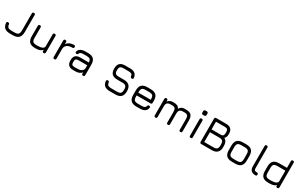

<svg xmlns="http://www.w3.org/2000/svg" viewBox="280 -2480 6638 4260"><g transform="rotate(30 3599.0 -350.0)"><path d="M227 0Q133 0 85.5 -38.5Q38 -77 30 -161Q27 -198 65 -198Q99 -198 102 -162Q108 -111 135.5 -91.5Q163 -72 227 -72H294Q367 -72 393.5 -98.5Q420 -125 420 -198V-629Q420 -665 456 -665Q492 -665 492 -629V-198Q492 -95 444.5 -47.5Q397 0 294 0Z M672 -458Q672 -494 708 -494Q744 -494 744 -458V-190Q744 -122 769 -97Q794 -72 862 -72H890Q964 -72 1008 -92.5Q1052 -113 1052 -153V-458Q1052 -494 1088 -494Q1124 -494 1124 -458V-36Q1124 0 1088 0Q1052 0 1052 -36V-64Q1000 0 890 0H862Q764 0 718 -46Q672 -92 672 -190Z M1396 -36Q1396 0 1360 0Q1324 0 1324 -36V-458Q1324 -494 1360 -494Q1396 -494 1396 -458V-405Q1456 -494 1581 -494Q1617 -494 1617 -458Q1617 -422 1581 -422Q1491 -422 1443.5 -385Q1396 -348 1396 -283Z M1842 0Q1760 0 1721 -39Q1682 -78 1682 -160Q1682 -242 1721 -281Q1760 -320 1842 -320H2060Q2057 -378 2031 -400Q2005 -422 1942 -422H1884Q1828 -422 1802 -412.5Q1776 -403 1767 -380Q1760 -362 1752 -355Q1744 -348 1728 -348Q1710 -348 1699.5 -358Q1689 -368 1693 -385Q1716 -494 1884 -494H1942Q2040 -494 2086 -448Q2132 -402 2132 -304V-36Q2132 0 2096 0Q2060 0 2060 -36V-68Q2007 0 1898 0ZM1898 -72Q2035 -72 2056 -153Q2058 -161 2060 -165V-248H1842Q1790 -248 1772 -230Q1754 -212 1754 -160Q1754 -108 1772 -90Q1790 -72 1842 -72Z M2779 0Q2692 0 2646 -37Q2600 -74 2592 -151Q2589 -188 2627 -188Q2660 -188 2664 -152Q2670 -107 2696 -89.5Q2722 -72 2779 -72H2923Q2990 -72 3015 -97Q3040 -122 3040 -188Q3040 -255 3015 -280.5Q2990 -306 2923 -306H2794Q2702 -306 2658 -350Q2614 -394 2614 -486Q2614 -578 2658 -621.5Q2702 -665 2793 -665H2920Q3081 -665 3097 -524Q3099 -506 3089.5 -496.5Q3080 -487 3062 -487Q3031 -487 3025 -522Q3020 -561 2996 -577Q2972 -593 2920 -593H2793Q2732 -593 2709 -570.5Q2686 -548 2686 -486Q2686 -424 2709 -401Q2732 -378 2794 -378H2923Q3020 -378 3066 -331.5Q3112 -285 3112 -188Q3112 -91 3066 -45.5Q3020 0 2923 0Z M3462 0Q3365 0 3318.5 -46Q3272 -92 3272 -189V-304Q3272 -402 3318.5 -448.5Q3365 -495 3462 -494H3544Q3642 -494 3688 -448Q3734 -402 3734 -304V-254Q3734 -218 3698 -218H3344V-189Q3344 -122 3369.5 -97Q3395 -72 3462 -72H3544Q3600 -72 3626 -84Q3652 -96 3659 -126Q3667 -160 3697 -160Q3737 -160 3731 -123Q3712 0 3544 0ZM3462 -422Q3394 -423 3369 -397.5Q3344 -372 3344 -304V-290H3662V-304Q3662 -372 3637 -397Q3612 -422 3544 -422Z M3986 -36Q3986 0 3950 0Q3914 0 3914 -36V-458Q3914 -494 3950 -494Q3986 -494 3986 -458V-429Q4033 -494 4118 -494H4139Q4198 -494 4232 -476.5Q4266 -459 4285 -419Q4309 -459 4339.5 -476.5Q4370 -494 4418 -494H4459Q4548 -494 4587 -451Q4626 -408 4626 -308V-36Q4626 0 4590 0Q4554 0 4554 -36V-308Q4554 -369 4532 -395.5Q4510 -422 4459 -422H4418Q4358 -422 4332 -395.5Q4306 -369 4306 -308V-36Q4306 0 4270 0Q4234 0 4234 -36V-308Q4234 -369 4212 -395.5Q4190 -422 4139 -422H4098Q4038 -422 4012 -395.5Q3986 -369 3986 -308Z M4839 -579Q4796 -579 4796 -622V-650Q4796 -691 4839 -691H4865Q4906 -691 4906 -650V-622Q4906 -579 4865 -579ZM4816 -36V-458Q4816 -494 4852 -494Q4888 -494 4888 -458V-36Q4888 0 4852 0Q4816 0 4816 -36Z M5124 0Q5088 0 5088 -36V-629Q5088 -665 5124 -665H5385Q5462 -665 5503 -625Q5544 -585 5544 -509V-482Q5544 -412 5499 -375Q5581 -334 5581 -215V-182Q5581 -93 5534 -46.5Q5487 0 5398 0ZM5398 -396H5405H5406Q5472 -396 5472 -482V-509Q5472 -555 5452 -574Q5432 -593 5385 -593H5160V-396ZM5160 -72H5398Q5457 -72 5483 -97.5Q5509 -123 5509 -182V-215Q5509 -274 5483.5 -299Q5458 -324 5398 -324H5160Z M5911 0Q5814 0 5767.5 -46Q5721 -92 5721 -189V-304Q5721 -402 5767 -448Q5813 -494 5911 -494H5993Q6091 -494 6137 -448Q6183 -402 6183 -304V-190Q6183 -92 6137 -46Q6091 0 5993 0ZM5793 -189Q5793 -122 5818.5 -97Q5844 -72 5911 -72H5993Q6061 -72 6086 -97Q6111 -122 6111 -190V-304Q6111 -372 6086 -397Q6061 -422 5993 -422H5911Q5843 -422 5818 -397Q5793 -372 5793 -304Z M6509 0Q6363 0 6363 -146V-664Q6363 -700 6399 -700Q6435 -700 6435 -664V-146Q6435 -102 6450 -87Q6465 -72 6509 -72Q6546 -72 6546 -36Q6546 0 6509 0Z M6836 0Q6738 0 6692 -46Q6646 -92 6646 -190V-304Q6646 -402 6692 -448Q6738 -494 6836 -494H7036V-664Q7036 -700 7072 -700Q7108 -700 7108 -664V-36Q7108 0 7072 0Q7036 0 7036 -36V-55Q6989 0 6874 0ZM6874 -72Q6948 -72 6992 -92.5Q7036 -113 7036 -153V-422H6836Q6768 -422 6743 -397Q6718 -372 6718 -304V-190Q6718 -122 6743 -97Q6768 -72 6836 -72Z"/></g></svg>

Font: Jura SemiBold
Style: Regular
Weight: 600
Designer: Daniel Johnson, Alexei Vanyashin
Foundry: Daniel Johnson
Version: Version 5.103